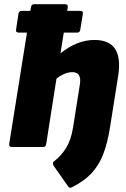

<svg xmlns="http://www.w3.org/2000/svg" viewBox="-20 -703 602 918"><path d="M285 -547 269 -448Q349 -512 432 -512Q572 -512 545 -340L506 -94Q494 -18 473 35.5Q452 89 416.5 126.5Q381 164 323 193Q313 198 307 190L236 89Q233 84 233.5 77.5Q234 71 240 67Q273 42 296.5 3.5Q320 -35 329 -92L362 -300Q371 -358 326 -358Q290 -358 250 -327L201 -15Q199 0 186 0H38Q22 0 24 -15L109 -547H70Q54 -547 57 -562L68 -636Q70 -651 83 -651H125L128 -668Q130 -683 143 -683H290Q306 -683 304 -668L301 -651H363Q379 -651 376 -636L364 -562Q362 -547 349 -547Z"/></svg>

Font: Sofia Sans ExtraBlack
Style: Italic
Weight: 1000
Italic angle: -9°
Designer: Botio Nikoltchev, Ani Petrova
Foundry: lettersoup
Version: Version 4.100; ttfautohint (v1.8.4.7-5d5b)